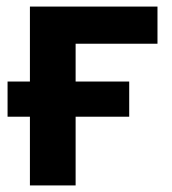

<svg xmlns="http://www.w3.org/2000/svg" viewBox="-20 -564 522 584"><path d="M459 -544V-431H210V-316H373V-209H210V0H71V-209H3V-316H71V-544Z"/></svg>

Font: Noto Sans UI
Style: Bold
Weight: 700
Designer: Monotype Design Team
Foundry: Monotype Imaging Inc.
Version: Version 1.901